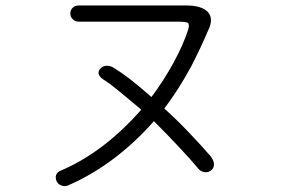

<svg xmlns="http://www.w3.org/2000/svg" viewBox="-20 -708 1040 684"><path d="M259.8 -688.5Q246.1 -688.5 238.3 -679.7Q230.5 -671.9 230.5 -660.2Q230.5 -648.4 238.3 -640.6Q246.1 -630.9 259.8 -630.9H606.4Q641.6 -630.9 648.4 -627Q656.2 -622.1 650.4 -602.5Q632.8 -547.9 598.6 -485.4Q563.5 -420.9 519.5 -362.3Q477.5 -399.4 442.4 -426.8Q410.2 -451.2 384.8 -466.8Q372.1 -474.6 358.4 -473.6Q345.7 -472.7 337.9 -463.9Q330.1 -456.1 331.1 -446.3Q333 -435.5 346.7 -425.8Q369.1 -412.1 402.3 -384.8Q423.8 -367.2 471.7 -327.1L483.4 -317.4Q412.1 -236.3 335 -179.7Q266.6 -129.9 197.3 -100.6Q183.6 -95.7 179.7 -84Q176.8 -74.2 181.6 -62.5Q186.5 -51.8 197.3 -47.9Q209 -42 223.6 -47.9Q314.5 -87.9 393.6 -149.4Q465.8 -205.1 528.3 -276.4Q578.1 -226.6 620.1 -181.6Q663.1 -135.7 684.6 -109.4Q694.3 -96.7 708 -94.7Q721.7 -92.8 731.4 -100.6Q742.2 -108.4 742.2 -122.1Q742.2 -136.7 729.5 -152.3Q698.2 -188.5 658.2 -230.5Q610.4 -281.2 565.4 -321.3Q616.2 -388.7 660.2 -469.7Q694.3 -535.2 726.6 -611.3Q741.2 -651.4 712.9 -671.9Q689.5 -688.5 643.6 -688.5Z"/></svg>

Font: GulimChe
Style: Regular
Weight: 400
Monospace: yes
Version: Version 2.21